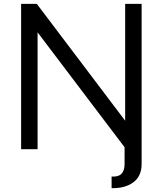

<svg xmlns="http://www.w3.org/2000/svg" viewBox="-20 -770 840 991"><path d="M711 -750V76Q711 140 667.5 171.5Q624 203 556 201V141Q623 147 623 76V-10L174 -603V0H89V-750H170L626 -147V-750Z"/></svg>

Font: Oakes Grotesk
Style: Regular
Weight: 400
Designer: Samuel Oakes
Foundry: Samuel Oakes
Version: Version 1.000;PS 001.000;hotconv 1.0.88;makeotf.lib2.5.64775